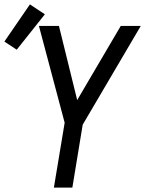

<svg xmlns="http://www.w3.org/2000/svg" viewBox="-43 -853 663 873"><path d="M202 0 251 -295 134 -735H225L308 -398L506 -735H597L333 -286L286 0ZM33 -627 -23 -664 93 -833 161 -788Z"/></svg>

Font: Iosevka SS04 Extended Oblique
Style: Regular
Weight: 400
Width: 7
Italic angle: -9°
Monospace: yes
Designer: Belleve Invis
Foundry: Belleve Invis
Version: Version 19.0.0; ttfautohint (v1.8.4)